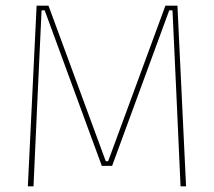

<svg xmlns="http://www.w3.org/2000/svg" viewBox="-20 -659 756 679"><path d="M78.5 0 109.5 -639H151.5L354 -89H362.5L565 -639H607.5L638 0H618.5L604 -321L590 -622.5H578.5L376.5 -72.5H340L138 -622.5H127L113 -320.5L98.5 0Z"/></svg>

Font: Anek Latin Thin
Style: Regular
Weight: 250
Designer: Yesha Goshar
Foundry: Ek Type
Version: Version 1.003